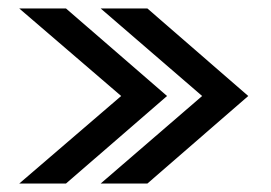

<svg xmlns="http://www.w3.org/2000/svg" viewBox="-20 -474 641 454"><path d="M218 -40H328.5L567 -247L328.5 -454H218L458 -247ZM25.5 -40H136L375 -247L136 -454H25.5L266.5 -247Z"/></svg>

Font: Anybody SemiExpanded
Style: Regular
Weight: 400
Width: 6
Designer: Tyler Finck
Foundry: Etcetera Type Company
Version: Version 1.113;gftools[0.9.25]